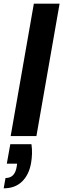

<svg xmlns="http://www.w3.org/2000/svg" viewBox="-34 -740 344 1044"><path d="M24 0 150 -720H290L164 0ZM-14 284 -4 228Q22 228 37 212.5Q52 197 57 165L59 150H3L22 44H137Q141 71 140 97Q139 123 135 146Q124 210 86 247Q48 284 -14 284Z"/></svg>

Font: DM Sans 9pt ExtraBold
Style: Italic
Weight: 800
Italic angle: -10°
Version: Version 4.004;gftools[0.9.30]